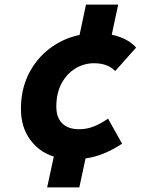

<svg xmlns="http://www.w3.org/2000/svg" viewBox="-20 -715 640 835"><path d="M71 -242Q71 -326 104.5 -393Q138 -460 196 -504Q254 -548 326 -563L354 -695H494L466 -564Q536 -549 572 -508L481 -406Q466 -422 443 -431Q420 -440 389 -440Q345 -440 307.5 -417Q270 -394 247.5 -352Q225 -310 225 -251Q225 -204 250.5 -178.5Q276 -153 325 -153Q357 -153 386.5 -164.5Q416 -176 450 -199L511 -90Q471 -64 432.5 -48Q394 -32 352 -26L325 100H185L214 -34Q150 -54 110.5 -108.5Q71 -163 71 -242Z"/></svg>

Font: Radio Canada
Style: Bold Italic
Weight: 700
Italic angle: -12°
Designer: Charles Daoud, Etienne Aubert Bonn, Alexandre Saumier Demers, Jacques Le Bailly
Foundry: Radio-Canada
Version: Version 2.104; ttfautohint (v1.8.4.7-5d5b);gftools[0.9.28.de